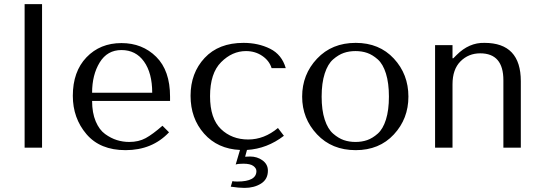

<svg xmlns="http://www.w3.org/2000/svg" viewBox="-20 -720 2642 936"><path d="M185 -700V0H100V-700Z M809 -228H429Q429 -170 446.5 -128.5Q464 -87 492.5 -66.5Q521 -46 550 -37Q579 -28 610 -28Q656 -28 690 -46.5Q724 -65 772 -107L804 -75Q722 12 592 12Q468 12 401.5 -66Q335 -144 335 -253Q335 -371 401.5 -440.5Q468 -510 572 -510Q674 -510 741.5 -443Q809 -376 809 -249ZM429 -268H722Q722 -364 682 -420Q642 -476 572 -476Q503 -476 466 -415.5Q429 -355 429 -268Z M1105 190 1113 163Q1120 165 1137 165Q1230 165 1230 114Q1230 100 1215 89Q1200 78 1166 78Q1141 78 1129 82L1150 11Q1041 6 975 -68.5Q909 -143 909 -253Q909 -364 977.5 -437.5Q1046 -511 1167 -511Q1239 -511 1296.5 -482.5Q1354 -454 1373 -388H1304Q1293 -424 1258.5 -447.5Q1224 -471 1179 -471Q1112 -471 1058 -417Q1004 -363 1004 -251Q1004 -142 1057 -91Q1110 -40 1190 -40Q1268 -40 1335 -96L1364 -58Q1282 5 1184 11L1175 44Q1183 43 1199 43Q1234 43 1260 62Q1286 81 1286 112Q1286 154 1252.5 175Q1219 196 1172 196Q1145 196 1105 190Z M1971 -249Q1971 -141 1900 -64.5Q1829 12 1714 12Q1598 12 1525.5 -65Q1453 -142 1453 -249Q1453 -357 1525.5 -434Q1598 -511 1714 -511Q1829 -511 1900 -434.5Q1971 -358 1971 -249ZM1861.5 -137Q1876 -183 1876 -249Q1876 -315 1861.5 -361.5Q1847 -408 1821.5 -430.5Q1796 -453 1770 -462Q1744 -471 1713 -471Q1682 -471 1656 -462Q1630 -453 1604 -430.5Q1578 -408 1563 -361.5Q1548 -315 1548 -249Q1548 -183 1563 -137Q1578 -91 1604 -68.5Q1630 -46 1656 -37Q1682 -28 1713 -28Q1744 -28 1770 -37Q1796 -46 1821.5 -68.5Q1847 -91 1861.5 -137Z M2519 0H2434V-329Q2434 -460 2321 -460Q2264 -460 2225 -421Q2186 -382 2186 -309V0H2101V-500H2186V-436H2190L2206 -452Q2267 -513 2342 -511Q2519 -511 2519 -324Z"/></svg>

Font: Tenor Sans
Style: Regular
Weight: 400
Designer: Denis Masharov
Foundry: Denis Masharov
Version: Version 1.1